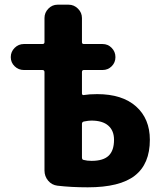

<svg xmlns="http://www.w3.org/2000/svg" viewBox="-20 -790 691 820"><path d="M330 -261V-118Q330 -108 337 -107Q352 -103 371 -103Q421 -103 444 -125Q467 -147 467 -193Q467 -232 442.5 -253.5Q418 -275 370 -275Q358 -275 338 -271Q330 -269 330 -261ZM82 -491Q59 -491 42.5 -507Q26 -523 26 -546Q26 -569 42.5 -585.5Q59 -602 82 -602H161Q170 -602 170 -610V-713Q170 -736 186.5 -753Q203 -770 226 -770H273Q296 -770 313 -753Q330 -736 330 -713V-610Q330 -602 338 -602H418Q441 -602 457 -585.5Q473 -569 473 -546Q473 -523 457 -507Q441 -491 418 -491H338Q330 -491 330 -482V-391Q330 -388 332 -385.5Q334 -383 337 -384Q361 -388 395 -388Q502 -388 561 -335.5Q620 -283 620 -193Q620 -90 556 -40Q492 10 355 10Q284 10 225 3Q201 0 185.5 -18.5Q170 -37 170 -62V-482Q170 -491 161 -491Z"/></svg>

Font: Rounded Mplus 1c ExtraBold
Style: Regular
Weight: 800
Version: Version 1.059.20150529